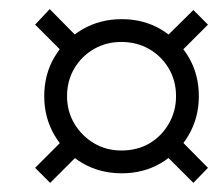

<svg xmlns="http://www.w3.org/2000/svg" viewBox="-20 -577 485 421"><path d="M247 -197Q199 -197 160.5 -219.5Q122 -242 99.5 -280.5Q77 -319 77 -366Q77 -414 99.5 -452Q122 -490 160.5 -512.5Q199 -535 247 -535Q295 -535 333 -512.5Q371 -490 393.5 -452Q416 -414 416 -366Q416 -319 393.5 -280.5Q371 -242 333 -219.5Q295 -197 247 -197ZM90 -176 57 -209 141 -293 174 -260ZM246 -247Q281 -247 307.5 -262.5Q334 -278 350 -305.5Q366 -333 366 -366Q366 -400 350 -427Q334 -454 307 -469.5Q280 -485 246 -485Q213 -485 186 -469.5Q159 -454 143 -427Q127 -400 127 -366Q127 -333 143 -306Q159 -279 186 -263Q213 -247 246 -247ZM404 -176 321 -259 353 -293 436 -209ZM139 -441 57 -523 89 -557 172 -473ZM353 -440 321 -473 404 -555 436 -523Z"/></svg>

Font: Baskervville SemiBold
Style: Italic
Weight: 600
Italic angle: -18°
Version: Version 1.100